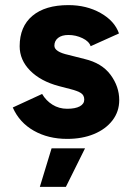

<svg xmlns="http://www.w3.org/2000/svg" viewBox="-20 -532 508 752"><path d="M30 -111 145 -164Q160 -138 185.5 -122Q211 -106 243 -106Q275 -106 292.5 -115.5Q310 -125 310 -142Q310 -159 297 -167.5Q284 -176 256 -183L210 -195Q139 -214 98 -255.5Q57 -297 57 -351Q57 -428 107 -470Q157 -512 248 -512Q319 -512 374 -481Q429 -450 446 -401L335 -351Q329 -370 303 -382.5Q277 -395 248 -395Q222 -395 207.5 -383.5Q193 -372 193 -353Q193 -329 248 -317L311 -301Q379 -285 413 -239Q447 -193 447 -140Q447 -95 420.5 -60.5Q394 -26 348 -7Q302 12 243 12Q169 12 112.5 -20Q56 -52 30 -111ZM182 49H313L238 200H136Z"/></svg>

Font: Oak Sans
Style: Bold
Weight: 700
Designer: Erik Kennedy, Walven
Foundry: Erik Kennedy, Walven
Version: Version 1.000